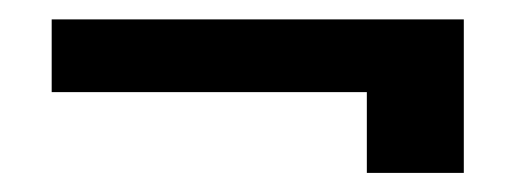

<svg xmlns="http://www.w3.org/2000/svg" viewBox="-20 -520 540 198"><path d="M33.3 -500V-425H358.3V-341.7H458.3V-500Z"/></svg>

Font: BoonHome
Style: Bold
Weight: 700
Designer: Sungsit Sawaiwan
Foundry: Sungsit Sawaiwan
Version: Version 0.2